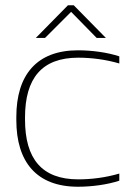

<svg xmlns="http://www.w3.org/2000/svg" viewBox="-20 -700 509 729"><path d="M42 -256V-244C42 -85 119 9 276 9C329 9 388 1 433 -14V-41C382 -26 328 -19 277 -19C139 -19 75 -97 75 -246V-254C75 -403 139 -481 277 -481C327 -481 382 -474 433 -459V-486C388 -501 329 -509 276 -509C119 -509 42 -415 42 -256ZM116 -556H151L250 -655L347 -556H382L260 -680H238Z"/></svg>

Font: LT Wave Text Thin
Style: Regular
Weight: 100
Designer: Daniel Lyons
Version: Version 2.5 (Glyphs App)